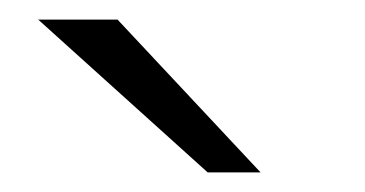

<svg xmlns="http://www.w3.org/2000/svg" viewBox="-20 -752 373 196"><path d="M19 -732H100L246 -576H192Z"/></svg>

Font: Overpass ExtraLight
Style: Regular
Weight: 200
Designer: Delve Withrington, Thomas Jockin
Foundry: Delve Fonts
Version: Version 3.000;DELV;Overpass